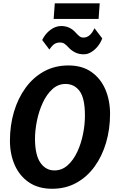

<svg xmlns="http://www.w3.org/2000/svg" viewBox="-20 -1160 718 1188"><path d="M302.5 8Q218 8 159.8 -31.2Q101.5 -70.5 71.5 -138Q41.5 -205.5 41.5 -290Q41.5 -383.5 66.2 -467.5Q91 -551.5 138 -616.2Q185 -681 252 -718Q319 -755 403.5 -755Q488 -755 545.2 -715Q602.5 -675 631.8 -607Q661 -539 661 -455Q661 -361.5 636.5 -277.8Q612 -194 565.5 -129.8Q519 -65.5 452.8 -28.8Q386.5 8 302.5 8ZM316.5 -105.5Q363 -105.5 398.5 -137.2Q434 -169 458 -220.2Q482 -271.5 494 -331.8Q506 -392 505.5 -449Q505 -553.5 472.2 -597Q439.5 -640.5 385.5 -640.5Q339.5 -640.5 304.2 -608.5Q269 -576.5 245 -525Q221 -473.5 208.8 -413.8Q196.5 -354 196.5 -298.5Q197.5 -198.5 230.8 -152Q264 -105.5 316.5 -105.5ZM498.5 -824Q468 -824 444.8 -835.8Q421.5 -847.5 404.5 -866Q390 -881.5 379 -889.2Q368 -897 350.5 -897Q331.5 -897 317.5 -888.2Q303.5 -879.5 285.5 -853.5L241 -912.5Q260 -951.5 292 -975.2Q324 -999 358.5 -999Q412.5 -999 448.5 -958Q462 -943 472.2 -935.2Q482.5 -927.5 496 -927.5Q538.5 -927.5 564.5 -985.5L612.5 -922.5Q604 -898 586.5 -875.5Q569 -853 546 -838.5Q523 -824 498.5 -824ZM312 -1043 319 -1139.5H597L590 -1043Z"/></svg>

Font: Merriweather Sans Italic
Style: Bold
Weight: 700
Italic angle: -7.5°
Designer: Eben Sorkin
Foundry: Eben Sorkin
Version: Version 1.008; ttfautohint (v1.7.19-72a1) -l 8 -r 50 -G 200 